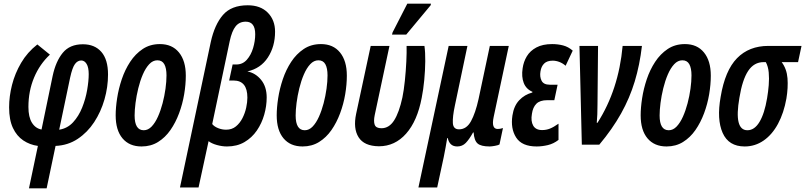

<svg xmlns="http://www.w3.org/2000/svg" viewBox="-20 -794 4420 1054"><path d="M139 240 188 7Q144 1 108 -23Q72 -47 51 -91.5Q30 -136 30 -205Q30 -265 46 -328Q62 -391 96 -449Q130 -507 185 -550L254 -494Q198 -442 167 -368Q136 -294 136 -207Q136 -151 155.5 -120Q175 -89 208 -83L269 -377Q286 -457 324.5 -504Q363 -551 435 -551Q500 -551 536.5 -509Q573 -467 573 -385Q573 -316 553.5 -248Q534 -180 497 -123.5Q460 -67 406.5 -31.5Q353 4 285 7L236 240ZM305 -82Q350 -89 381 -122.5Q412 -156 431 -203.5Q450 -251 458.5 -300.5Q467 -350 467 -387Q467 -424 455.5 -443Q444 -462 426 -462Q406 -462 391.5 -442.5Q377 -423 365 -368Z M757 10Q690 10 652.5 -34.5Q615 -79 615 -161Q615 -203 623 -255Q631 -307 648.5 -359Q666 -411 694.5 -454.5Q723 -498 763.5 -525Q804 -552 858 -552Q925 -552 962.5 -506Q1000 -460 1000 -379Q1000 -330 991 -276.5Q982 -223 963 -172Q944 -121 915.5 -80Q887 -39 847.5 -14.5Q808 10 757 10ZM769 -79Q793 -79 812.5 -99.5Q832 -120 847 -153.5Q862 -187 872.5 -227Q883 -267 888.5 -307Q894 -347 894 -380Q894 -420 882 -441.5Q870 -463 844 -463Q819 -463 799 -441.5Q779 -420 764 -385Q749 -350 739 -309Q729 -268 724 -229Q719 -190 719 -160Q719 -79 769 -79Z M968 235 1137 -563Q1158 -659 1204 -712Q1250 -765 1340 -765Q1410 -765 1450 -724.5Q1490 -684 1490 -620Q1490 -539 1450.5 -478.5Q1411 -418 1338 -402Q1383 -393 1413.5 -355.5Q1444 -318 1444 -259Q1444 -212 1430.5 -164.5Q1417 -117 1390 -77.5Q1363 -38 1322 -14Q1281 10 1226 10Q1199 10 1170.5 2Q1142 -6 1125 -19L1070 235ZM1221 -82Q1253 -82 1275 -100Q1297 -118 1311 -145.5Q1325 -173 1331.5 -203Q1338 -233 1338 -258Q1338 -352 1262 -352H1238L1257 -440H1277Q1312 -440 1335 -466Q1358 -492 1369.5 -530.5Q1381 -569 1381 -606Q1381 -675 1329 -675Q1294 -675 1273.5 -649.5Q1253 -624 1241 -568L1145 -113Q1156 -99 1177.5 -90.5Q1199 -82 1221 -82Z M1641 10Q1574 10 1536.5 -34.5Q1499 -79 1499 -161Q1499 -203 1507 -255Q1515 -307 1532.5 -359Q1550 -411 1578.5 -454.5Q1607 -498 1647.5 -525Q1688 -552 1742 -552Q1809 -552 1846.5 -506Q1884 -460 1884 -379Q1884 -330 1875 -276.5Q1866 -223 1847 -172Q1828 -121 1799.5 -80Q1771 -39 1731.5 -14.5Q1692 10 1641 10ZM1653 -79Q1677 -79 1696.5 -99.5Q1716 -120 1731 -153.5Q1746 -187 1756.5 -227Q1767 -267 1772.5 -307Q1778 -347 1778 -380Q1778 -420 1766 -441.5Q1754 -463 1728 -463Q1703 -463 1683 -441.5Q1663 -420 1648 -385Q1633 -350 1623 -309Q1613 -268 1608 -229Q1603 -190 1603 -160Q1603 -79 1653 -79Z M2060 9Q1979 8 1948.5 -40.5Q1918 -89 1935 -169L2015 -542H2118L2037 -162Q2030 -128 2037 -109Q2044 -90 2074 -90Q2116 -90 2143.5 -133Q2171 -176 2189 -259Q2197 -298 2202.5 -351Q2208 -404 2210.5 -455.5Q2213 -507 2212 -542H2310Q2315 -507 2314.5 -457.5Q2314 -408 2309 -355Q2304 -302 2295 -257Q2271 -130 2209.5 -60.5Q2148 9 2060 9ZM2132 -604 2135 -616 2216 -774H2346L2344 -765L2210 -604Z M2277 235 2443 -542H2546L2477 -214Q2464 -153 2466 -118.5Q2468 -84 2500 -84Q2541 -84 2565.5 -128.5Q2590 -173 2607 -250L2669 -542H2773L2690 -152Q2676 -86 2712 -86Q2726 -86 2741 -91L2722 -1Q2716 3 2697.5 6.5Q2679 10 2668 10Q2620 10 2601.5 -6.5Q2583 -23 2580 -67H2577Q2556 -29 2537 -9.5Q2518 10 2490 10Q2448 10 2438 -36H2435Q2431 -11 2426 16Q2421 43 2416 68L2380 235Z M2926 10Q2845 10 2813.5 -39Q2782 -88 2793 -160Q2801 -213 2830.5 -244Q2860 -275 2902 -286L2903 -290Q2868 -305 2855 -339Q2842 -373 2849 -419Q2854 -455 2872 -485Q2890 -515 2924.5 -533.5Q2959 -552 3011 -552Q3043 -552 3071.5 -544.5Q3100 -537 3124 -516L3085 -433Q3069 -447 3050.5 -454Q3032 -461 3014 -461Q2983 -461 2967 -445Q2951 -429 2947 -402Q2942 -373 2953 -351Q2964 -329 2998 -329H3041L3023 -244H2984Q2944 -244 2924.5 -224.5Q2905 -205 2900 -169Q2893 -129 2907 -104.5Q2921 -80 2956 -80Q2979 -80 2999 -88Q3019 -96 3046 -115V-26Q3019 -5 2987.5 2.5Q2956 10 2926 10Z M3174 0 3161 -542H3263L3260 -220Q3260 -162 3256 -120H3260Q3376 -301 3398 -542H3504Q3492 -438 3464.5 -347Q3437 -256 3389.5 -171Q3342 -86 3270 0Z M3639 10Q3572 10 3534.5 -34.5Q3497 -79 3497 -161Q3497 -203 3505 -255Q3513 -307 3530.5 -359Q3548 -411 3576.5 -454.5Q3605 -498 3645.5 -525Q3686 -552 3740 -552Q3807 -552 3844.5 -506Q3882 -460 3882 -379Q3882 -330 3873 -276.5Q3864 -223 3845 -172Q3826 -121 3797.5 -80Q3769 -39 3729.5 -14.5Q3690 10 3639 10ZM3651 -79Q3675 -79 3694.5 -99.5Q3714 -120 3729 -153.5Q3744 -187 3754.5 -227Q3765 -267 3770.5 -307Q3776 -347 3776 -380Q3776 -420 3764 -441.5Q3752 -463 3726 -463Q3701 -463 3681 -441.5Q3661 -420 3646 -385Q3631 -350 3621 -309Q3611 -268 3606 -229Q3601 -190 3601 -160Q3601 -79 3651 -79Z M4068 10Q3980 10 3947 -64.5Q3914 -139 3936 -262Q3960 -407 4026 -474.5Q4092 -542 4198 -542H4380L4361 -453H4271Q4299 -416 4303 -364.5Q4307 -313 4297 -253Q4283 -174 4251 -114.5Q4219 -55 4172 -22.5Q4125 10 4068 10ZM4083 -79Q4122 -79 4149.5 -125Q4177 -171 4191 -255Q4197 -290 4200 -326.5Q4203 -363 4200 -396Q4197 -429 4184 -453H4172Q4119 -453 4087 -404.5Q4055 -356 4039 -257Q4008 -79 4083 -79Z"/></svg>

Font: Noto Sans ExtraCondensed SemiBold
Style: Italic
Weight: 600
Width: 2
Italic angle: -12°
Designer: Monotype Design Team
Foundry: Monotype Imaging Inc.
Version: Version 2.013; ttfautohint (v1.8.4.7-5d5b)